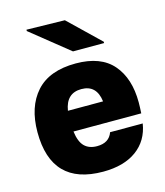

<svg xmlns="http://www.w3.org/2000/svg" viewBox="-117 -864 828 966"><g transform="rotate(-15 297.5 -381.0)"><path d="M307 -548Q437 -548 500 -475Q563 -402 563 -277Q563 -254 561 -220H208Q215 -165 239 -141.5Q263 -118 304 -118Q367 -118 385 -169H555Q541 -82 475 -34Q409 14 301 14Q32 14 32 -263Q32 -395 100.5 -471.5Q169 -548 307 -548ZM112 -769V-776L311 -772L472 -617V-610H310ZM208 -328H391Q380 -416 301 -416Q222 -416 208 -328Z"/></g></svg>

Font: Nacelle Heavy
Style: Regular
Weight: 800
Designer: Sora Sagano
Foundry: Sora Sagano
Version: Version 1.000;FEAKit 1.0